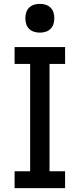

<svg xmlns="http://www.w3.org/2000/svg" viewBox="-20 -980 415 1000"><path d="M56 0V-88H137V-647H56V-735H319V-647H238V-88H319V0ZM188 -810Q172 -810 157.5 -814.5Q143 -819 132 -829.5Q121 -840 116.5 -855Q112 -870 112 -885Q112 -900 116.5 -915Q121 -930 132 -940.5Q143 -951 157.5 -955.5Q172 -960 188 -960Q203 -960 217.5 -955.5Q232 -951 243 -940.5Q254 -930 258.5 -915Q263 -900 263 -885Q263 -870 258.5 -855Q254 -840 243 -829.5Q232 -819 217.5 -814.5Q203 -810 188 -810Z"/></svg>

Font: Iosevka Custom Semibold
Style: Regular
Weight: 600
Designer: Belleve Invis
Foundry: Belleve Invis
Version: Version 27.0.2; ttfautohint (v1.8.4)